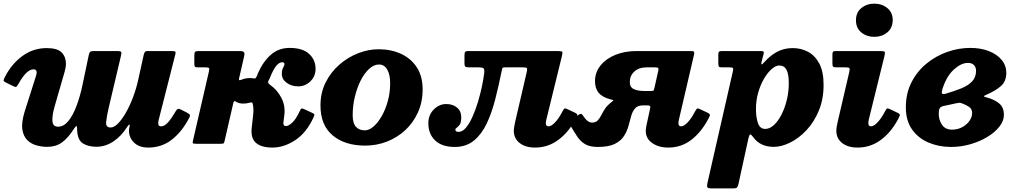

<svg xmlns="http://www.w3.org/2000/svg" viewBox="-25 -806 5712 1076"><path d="M3.5 -376.5Q40.5 -448.5 101 -492.5Q161.5 -536.5 237 -536.5Q297 -536.5 320.8 -511.8Q344.5 -487 344.5 -449Q344.5 -437.5 342.2 -425.2Q340 -413 337 -403L281.5 -211Q266.5 -159 268.8 -127.5Q271 -96 300.5 -96Q332.5 -96 358.5 -128.2Q384.5 -160.5 404.2 -213.5Q424 -266.5 437 -328.5L472.5 -497.5Q475.5 -512 481 -516Q486.5 -520 503.5 -520H629Q652 -520 654.5 -514.5Q657 -509 652 -489.5L584.5 -203.5Q572.5 -152 569.8 -121.8Q567 -91.5 595 -91.5Q614.5 -91.5 636.8 -114.2Q659 -137 680.8 -175.2Q702.5 -213.5 720.5 -261Q738.5 -308.5 749.5 -358.5L779.5 -494.5Q782 -506 785.8 -513Q789.5 -520 804 -520H933.5Q951.5 -520 956.2 -517.5Q961 -515 957.5 -501L864 -133Q861 -121.5 862.2 -109.8Q863.5 -98 878.5 -98Q896.5 -98 916 -119.5Q935.5 -141 957.5 -179Q963.5 -189.5 969 -194.2Q974.5 -199 985.5 -193.5L1020.5 -176Q1033 -169.5 1037.8 -164.2Q1042.5 -159 1035.5 -146Q996 -69 938.8 -24Q881.5 21 806 21Q753.5 21 724.5 -8.5Q695.5 -38 698 -80.5L702 -102.5Q702.5 -110 698 -107Q693.5 -104 688.5 -96Q654.5 -42 609.5 -12.8Q564.5 16.5 516 16.5Q469 16.5 438.5 -3Q408 -22.5 407 -85Q406.5 -104.5 400.8 -98.5Q395 -92.5 388 -82Q356 -32 322 -7.5Q288 17 240 17Q210 17 179.8 8.8Q149.5 0.5 127.8 -21Q106 -42.5 100.2 -80.5Q94.5 -118.5 112.5 -178.5L176.5 -380Q180.5 -393.5 180.5 -400.5Q180.5 -417.5 163 -417.5Q123.5 -417.5 77.5 -334.5Q69.5 -320.5 65 -319Q60.5 -317.5 46.5 -324.5L9 -343Q-6 -350.5 -5 -356.2Q-4 -362 3.5 -376.5Z M1732 -148Q1692.5 -62 1629.5 -20.5Q1566.5 21 1501.5 21Q1439 21 1408.8 -6Q1378.5 -33 1386 -93L1393.5 -160Q1395.5 -175 1395.2 -191.2Q1395 -207.5 1392 -221.5Q1390 -231.5 1385.5 -232Q1381 -232.5 1370 -229.5Q1355.5 -225.5 1337.5 -225.5Q1316 -225.5 1299.5 -235Q1290 -240.5 1287.5 -238.8Q1285 -237 1282.5 -228.5L1235 -22Q1232 -8 1229.5 -4Q1227 0 1209.5 0H1077.5Q1055 0 1054.8 -5Q1054.5 -10 1058.5 -27L1145.5 -404Q1149 -419.5 1146.8 -424Q1144.5 -428.5 1124.5 -428.5H1084.5Q1070.5 -428.5 1067.2 -432.5Q1064 -436.5 1064 -450V-493.5Q1064 -511.5 1068.8 -515.8Q1073.5 -520 1091 -520H1316.5Q1336.5 -520 1342 -514Q1347.5 -508 1342.5 -487.5L1316.5 -374.5Q1314 -364.5 1314 -359.2Q1314 -354 1329 -359.5Q1340.5 -364.5 1352.5 -366.5Q1364.5 -368.5 1376 -368.5Q1386.5 -368.5 1394 -367Q1403.5 -365.5 1406 -367Q1408.5 -368.5 1412.5 -376Q1417 -384 1420.5 -395.5Q1449 -460.5 1492.8 -499Q1536.5 -537.5 1598 -537.5Q1671 -537.5 1707.2 -504Q1743.5 -470.5 1743.5 -420.5Q1743.5 -378.5 1714.5 -350.2Q1685.5 -322 1646.5 -322Q1609 -322 1581.8 -341.8Q1554.5 -361.5 1554.5 -391.5Q1554.5 -415.5 1561.8 -426.8Q1569 -438 1569 -447.5Q1569 -453.5 1565 -455.2Q1561 -457 1556 -457Q1540 -457 1524 -438.2Q1508 -419.5 1489 -373.5Q1487.5 -368.5 1485 -363.8Q1482.5 -359 1480 -354.5Q1476.5 -347.5 1478 -342.2Q1479.5 -337 1490 -329.5Q1528.5 -302 1551.8 -258Q1575 -214 1568.5 -161L1563.5 -122.5Q1562 -111.5 1565 -105.5Q1568 -99.5 1579.5 -99.5Q1590.5 -99.5 1611.8 -117.8Q1633 -136 1656 -185.5Q1660.5 -195.5 1664.2 -197.5Q1668 -199.5 1680.5 -194L1724.5 -173.5Q1735 -169 1736.5 -164.8Q1738 -160.5 1732 -148Z M1771 -215Q1771 -286.5 1800 -344.2Q1829 -402 1877 -443.8Q1925 -485.5 1982.5 -507.8Q2040 -530 2097 -530Q2166.5 -530 2222.5 -504.2Q2278.5 -478.5 2311 -428.5Q2343.5 -378.5 2343.5 -305Q2343.5 -234 2317.2 -176Q2291 -118 2245.8 -76.2Q2200.5 -34.5 2142.8 -12.2Q2085 10 2022 10Q1907 10 1839 -47.5Q1771 -105 1771 -215ZM1951.5 -160Q1951.5 -115.5 1969.5 -95.5Q1987.5 -75.5 2020 -75.5Q2043.5 -75.5 2068.2 -96.8Q2093 -118 2114.2 -155.2Q2135.5 -192.5 2148.5 -240Q2161.5 -287.5 2161.5 -340Q2161.5 -387.5 2145.2 -416Q2129 -444.5 2099 -444.5Q2070 -444.5 2043.5 -420Q2017 -395.5 1996.2 -354.5Q1975.5 -313.5 1963.5 -263Q1951.5 -212.5 1951.5 -160Z M2375.5 -115.5Q2375.5 -162 2406 -192.5Q2436.5 -223 2475.5 -223Q2512.5 -223 2536.2 -203.2Q2560 -183.5 2560 -148Q2560 -121 2551.8 -108.5Q2543.5 -96 2535.2 -90.8Q2527 -85.5 2527 -80Q2527 -72 2532.8 -69.5Q2538.5 -67 2545.5 -67Q2566.5 -67 2586 -90Q2605.5 -113 2622.5 -150.8Q2639.5 -188.5 2653 -233Q2666.5 -277.5 2675.8 -321.2Q2685 -365 2689 -399.5Q2690.5 -419 2684 -423.8Q2677.5 -428.5 2657.5 -428.5H2605.5Q2589 -428.5 2583.5 -432Q2578 -435.5 2578 -452.5V-493.5Q2578 -511 2582 -515.5Q2586 -520 2603 -520H3099Q3122.5 -520 3125.8 -515.5Q3129 -511 3124 -491.5L3036.5 -134.5Q3034 -125 3034 -115Q3034 -98 3049 -98Q3064.5 -98 3085.2 -119.5Q3106 -141 3125.5 -178.5Q3133 -193 3137.2 -197Q3141.5 -201 3157.5 -193L3199 -173.5Q3213 -166.5 3210 -158.5Q3207 -150.5 3200 -137Q3161 -64 3103.2 -21.5Q3045.5 21 2973.5 21Q2919.5 21 2887 -4.8Q2854.5 -30.5 2854.5 -73Q2854.5 -84.5 2857.5 -100Q2860.5 -115.5 2862.5 -125.5L2927 -402.5Q2930.5 -419 2928 -423.8Q2925.5 -428.5 2905.5 -428.5H2805.5Q2791.5 -428.5 2790 -423Q2788.5 -417.5 2785.5 -403.5Q2769.5 -324 2750.2 -248.8Q2731 -173.5 2702.5 -113.5Q2674 -53.5 2630.8 -18Q2587.5 17.5 2523.5 17.5Q2452 17.5 2413.8 -18.8Q2375.5 -55 2375.5 -115.5Z M3170 -105Q3166.5 -111 3165.5 -119Q3164.5 -127 3177.5 -135.5L3221.5 -165Q3230 -170 3234.5 -166.5Q3239 -163 3243 -157Q3267.5 -119 3292.5 -119Q3312.5 -119 3323.8 -130.2Q3335 -141.5 3343.8 -159Q3352.5 -176.5 3365.2 -196Q3378 -215.5 3401 -233Q3411 -241 3412.5 -243Q3414 -245 3397.5 -249Q3351.5 -260.5 3330.5 -285.2Q3309.5 -310 3309.5 -351.5Q3309.5 -400 3339.8 -438.2Q3370 -476.5 3422.8 -498.2Q3475.5 -520 3543.5 -520H3850.5Q3863.5 -519.5 3865.2 -514Q3867 -508.5 3863 -493.5L3779.5 -134.5Q3777 -125 3777 -115Q3777 -98 3792 -98Q3807.5 -98 3828.2 -119.5Q3849 -141 3868.5 -178.5Q3876.5 -193 3880.5 -197Q3884.5 -201 3900.5 -193L3942 -173.5Q3956 -166.5 3953.2 -158.5Q3950.5 -150.5 3943 -137Q3904 -64 3848.2 -21.5Q3792.5 21 3720.5 21Q3666 21 3630 -4.5Q3594 -30 3594 -72Q3594 -79 3595.2 -88.8Q3596.5 -98.5 3598.5 -106.5L3619 -201Q3621 -209.5 3616.8 -212.5Q3612.5 -215.5 3600.5 -215.5H3580.5Q3549 -215.5 3534.2 -198.8Q3519.5 -182 3512.2 -155.5Q3505 -129 3496.8 -99.2Q3488.5 -69.5 3471.5 -43Q3454.5 -16.5 3420.2 0.5Q3386 17.5 3325.5 17.5Q3280 17.5 3253.8 1.8Q3227.5 -14 3209.2 -41.8Q3191 -69.5 3170 -105ZM3664 -409Q3667 -422 3663 -425.2Q3659 -428.5 3645.5 -428.5H3599Q3555.5 -428.5 3530 -405.2Q3504.5 -382 3504.5 -346Q3504.5 -317.5 3526.5 -306.8Q3548.5 -296 3589 -296H3623.5Q3637 -296 3638.8 -300.2Q3640.5 -304.5 3643.5 -317.5Z M4023.5 -520H4236Q4249.5 -520 4253.5 -517.2Q4257.5 -514.5 4254 -502L4244.5 -466Q4240 -449 4242.2 -445.5Q4244.5 -442 4260.5 -460Q4290.5 -494 4329.2 -515.2Q4368 -536.5 4417.5 -536.5Q4464 -536.5 4503.2 -515.8Q4542.5 -495 4566.5 -449.8Q4590.5 -404.5 4590.5 -330.5Q4590.5 -250 4563.8 -185.8Q4537 -121.5 4494.5 -76.2Q4452 -31 4403.2 -7Q4354.5 17 4311 17Q4235 17 4195.5 -38Q4183 -55 4178.2 -52Q4173.5 -49 4169.5 -31.5L4113.5 225Q4110 240 4105 245Q4100 250 4082.5 250H3965.5Q3941.5 250 3938.8 242.8Q3936 235.5 3940 218L4082 -405.5Q4085 -418.5 4083.2 -423.5Q4081.5 -428.5 4064 -428.5H4022Q4006.5 -428.5 4003.5 -433Q4000.5 -437.5 4000.5 -453V-499Q4000.5 -513.5 4005.2 -516.8Q4010 -520 4023.5 -520ZM4211.5 -195Q4211.5 -148 4222.8 -115.8Q4234 -83.5 4263.5 -83.5Q4288.5 -83.5 4312 -105Q4335.5 -126.5 4354.2 -163Q4373 -199.5 4384.2 -245.2Q4395.5 -291 4395.5 -339.5Q4395.5 -391.5 4382.5 -415.2Q4369.5 -439 4342 -439Q4322.5 -439 4299.8 -419.2Q4277 -399.5 4257 -365.5Q4237 -331.5 4224.2 -287.5Q4211.5 -243.5 4211.5 -195Z M4772 -692.5Q4772 -736.5 4802.2 -761Q4832.5 -785.5 4874.5 -785.5Q4917 -785.5 4947.5 -761Q4978 -736.5 4978 -692.5Q4977 -648.5 4947 -624Q4917 -599.5 4874.5 -599.5Q4832.5 -599.5 4802.2 -624Q4772 -648.5 4772 -692.5ZM4931.5 -491.5 4843.5 -134.5Q4841.5 -125 4841.5 -115Q4841.5 -98 4856 -98Q4871.5 -98 4892.2 -119.5Q4913 -141 4933 -178.5Q4940.5 -193 4944.8 -197Q4949 -201 4965 -193L5006 -173.5Q5020.5 -166.5 5017.5 -158.5Q5014.5 -150.5 5007.5 -137Q4968.5 -64 4910.8 -21.5Q4853 21 4781 21Q4726.5 21 4694.2 -4.8Q4662 -30.5 4662 -73Q4662 -84.5 4664.8 -100Q4667.5 -115.5 4670 -125.5L4734.5 -402.5Q4738 -419 4735.2 -423.8Q4732.5 -428.5 4713 -428.5H4662.5Q4647.5 -428.5 4643.8 -432.5Q4640 -436.5 4640 -452V-500.5Q4640 -514 4644.8 -517Q4649.5 -520 4662 -520H4906.5Q4930 -520 4933 -515.5Q4936 -511 4931.5 -491.5Z M5051.5 -204.5Q5051.5 -282.5 5082.8 -344Q5114 -405.5 5166.2 -448.8Q5218.5 -492 5282.8 -514.8Q5347 -537.5 5412.5 -537.5Q5471.5 -537.5 5517.2 -519.5Q5563 -501.5 5588.8 -470Q5614.5 -438.5 5614.5 -397.5Q5614.5 -350 5584.2 -323.5Q5554 -297 5504 -275.5Q5487 -268.5 5489 -265.8Q5491 -263 5513 -257.5Q5549.5 -247 5575.2 -225.8Q5601 -204.5 5601 -161.5Q5601 -128.5 5576.2 -96.8Q5551.5 -65 5509.2 -39.2Q5467 -13.5 5414 2Q5361 17.5 5304.5 17.5Q5237 17.5 5179.2 -6.8Q5121.5 -31 5086.5 -80.2Q5051.5 -129.5 5051.5 -204.5ZM5275 -281Q5323 -295 5361.5 -310.5Q5400 -326 5422.5 -349.5Q5445 -373 5445 -410Q5445 -428.5 5433.5 -441Q5422 -453.5 5399 -453.5Q5362 -453.5 5321.2 -417Q5280.5 -380.5 5257.5 -310Q5251 -290.5 5253.8 -283.2Q5256.5 -276 5275 -281ZM5330 -226.5Q5313.5 -222.5 5296 -219Q5278.5 -215.5 5265 -212.5Q5248 -209 5242 -200.2Q5236 -191.5 5236 -167.5Q5236 -134 5254.2 -106.8Q5272.5 -79.5 5310.5 -79.5Q5341.5 -79.5 5367.2 -93.2Q5393 -107 5408 -128.5Q5423 -150 5423 -172.5Q5423 -194.5 5406.8 -206.2Q5390.5 -218 5367 -226.5Q5356.5 -230.5 5349.2 -230Q5342 -229.5 5330 -226.5Z"/></svg>

Font: Besley* Heavy
Style: Italic
Weight: 800
Italic angle: -13°
Designer: Owen Earl
Foundry: indestructible type*
Version: Version 3.000; ttfautohint (v1.8.3)